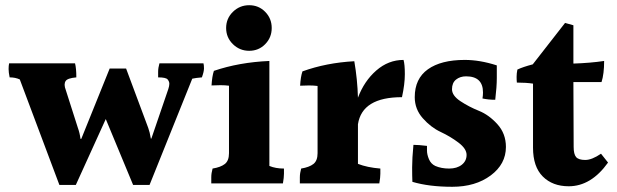

<svg xmlns="http://www.w3.org/2000/svg" viewBox="-20 -749 2370 737"><path d="M761 -506Q763 -499 763 -486.5Q763 -474 755 -452Q731 -450 718 -447L554 -39H491L386 -292L271 -39H208L56 -444Q39 -452 17 -452Q13 -471 13 -484Q13 -497 15 -506H268Q273 -487 273 -452Q239 -449 232 -438Q228 -432 228 -423.5Q228 -415 233 -402L279 -258Q286 -239 289 -216H292L401 -486H464L549 -258Q555 -242 559 -217H561L626 -407Q630 -419 630 -427.5Q630 -436 623.5 -444Q617 -452 587 -452Q587 -459 587 -473.5Q587 -488 592 -506Z M1023 -641.5Q1023 -605 998 -579.5Q973 -554 936.5 -554Q900 -554 874 -579.5Q848 -605 848 -641.5Q848 -678 874 -703.5Q900 -729 936.5 -729Q973 -729 998 -703.5Q1023 -678 1023 -641.5ZM1070 -102Q1070 -96 1070 -82Q1070 -68 1066 -45H791Q791 -53 791 -68.5Q791 -84 796 -102Q827 -107 843 -119.5Q859 -132 859 -161V-420Q844 -422 826.5 -422Q809 -422 792 -421Q794 -456 801 -477Q898 -510 1014 -515V-112Q1038 -102 1070 -102Z M1529 -519Q1534 -502 1534 -464Q1534 -426 1523 -376Q1370 -376 1354 -272V-120Q1390 -106 1440 -102Q1440 -96 1440 -82Q1440 -68 1436 -45H1131Q1131 -53 1131 -68.5Q1131 -84 1136 -102Q1167 -107 1183 -119.5Q1199 -132 1199 -161V-419Q1184 -421 1166.5 -421Q1149 -421 1132 -420Q1134 -455 1141 -475Q1232 -508 1340 -514Q1352 -445 1354 -374Q1378 -438 1424.5 -478.5Q1471 -519 1529 -519Z M1572 -376Q1572 -447 1622.5 -483Q1673 -519 1764 -519Q1822 -519 1887 -498Q1887 -484 1887 -450Q1887 -416 1881 -366Q1855 -366 1832 -371Q1834 -383 1834 -394Q1834 -456 1769 -456Q1746 -456 1730.5 -443.5Q1715 -431 1715 -406.5Q1715 -382 1747.5 -360.5Q1780 -339 1818.5 -323.5Q1857 -308 1889.5 -272Q1922 -236 1922 -185Q1922 -119 1863.5 -75.5Q1805 -32 1716 -32Q1627 -32 1563 -51Q1562 -72 1562 -106.5Q1562 -141 1567 -193Q1587 -193 1619 -189Q1619 -186 1619 -171Q1619 -156 1626.5 -138Q1634 -120 1651 -112Q1674 -102 1704 -102Q1734 -102 1752.5 -116.5Q1771 -131 1771 -154.5Q1771 -178 1740 -201.5Q1709 -225 1671.5 -242.5Q1634 -260 1603 -295Q1572 -330 1572 -376Z M2163 -34Q2101 -34 2063.5 -71.5Q2026 -109 2026 -182V-428Q1999 -432 1964 -432Q1963 -441 1963 -454Q1963 -467 1966 -482Q1987 -492 2025 -502L2149 -661L2181 -652V-505Q2245 -507 2299 -515Q2299 -465 2289 -434H2181L2182 -185Q2182 -157 2191.5 -146Q2201 -135 2226.5 -135Q2252 -135 2287 -159L2314 -125Q2249 -34 2163 -34Z"/></svg>

Font: Halant
Style: Bold
Weight: 700
Designer: Hitesh Malaviya (Devanagari), Satya Rajpurohit (Latin)
Foundry: Indian Type Foundry
Version: Version 1.101;PS 1.0;hotconv 1.0.78;makeotf.lib2.5.61930; tt